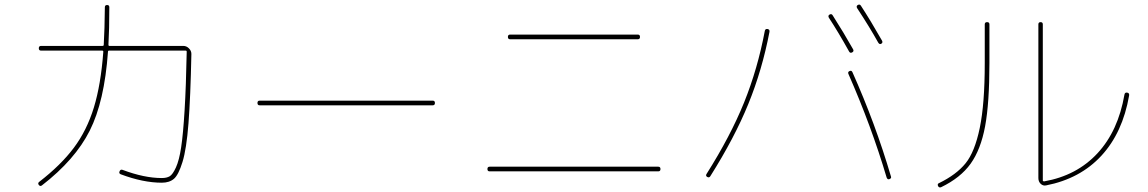

<svg xmlns="http://www.w3.org/2000/svg" viewBox="-20 -812 5040 843"><path d="M152.3 -13.7Q247.1 -86.9 304.2 -163.1Q361.3 -239.3 392.1 -339.8Q422.9 -440.4 433.6 -585Q433.6 -589.8 428.7 -589.8H160.2Q150.4 -589.8 150.4 -600.1Q150.4 -610.4 160.2 -610.4H429.7Q435.5 -610.4 435.5 -615.2Q439.5 -682.6 440.4 -780.3Q440.4 -790 450.2 -790Q460 -790 460 -780.3Q460 -682.6 456.1 -615.2Q456.1 -610.4 460 -610.4H785.2Q798.8 -610.4 809.6 -599.6Q820.3 -588.9 820.3 -575.2Q816.4 -384.8 807.6 -271Q798.8 -157.2 781.2 -100.6Q763.7 -43.9 743.7 -26.9Q723.6 -9.8 690.4 -9.8Q608.4 -9.8 509.8 -46.9Q501 -50.8 504.9 -59.6Q508.8 -69.3 517.6 -66.4Q613.3 -30.3 690.4 -30.3Q711.9 -30.3 725.1 -38.1Q738.3 -45.9 752.4 -76.7Q766.6 -107.4 775.4 -165.5Q784.2 -223.6 790.5 -328.1Q796.9 -432.6 799.8 -585Q799.8 -589.8 794.9 -589.8H459Q454.1 -589.8 454.1 -585Q438.5 -366.2 374 -238.3Q309.6 -110.4 164.1 2Q156.2 7.8 150.4 0Q144.5 -7.8 152.3 -13.7Z M1120.1 -349.6Q1110.4 -349.6 1110.4 -359.9Q1110.4 -370.1 1120.1 -370.1H1879.9Q1889.6 -370.1 1889.6 -359.9Q1889.6 -349.6 1879.9 -349.6Z M2219.7 -639.6Q2210 -639.6 2210 -649.9Q2210 -660.2 2219.7 -660.2H2780.3Q2790 -660.2 2790 -649.9Q2790 -639.6 2780.3 -639.6ZM2129.9 -59.6Q2120.1 -59.6 2120.1 -69.8Q2120.1 -80.1 2129.9 -80.1H2870.1Q2879.9 -80.1 2879.9 -69.8Q2879.9 -59.6 2870.1 -59.6Z M3708 -585.9Q3660.2 -671.9 3619.1 -734.4Q3614.3 -743.2 3622.1 -748Q3630.9 -752.9 3635.7 -745.1Q3685.5 -667 3725.6 -595.7Q3730.5 -586.9 3721.7 -582Q3712.9 -577.1 3708 -585.9ZM3835.9 -625Q3797.9 -693.4 3743.2 -776.4Q3738.3 -785.2 3746.1 -790Q3754.9 -794.9 3759.8 -787.1Q3803.7 -719.7 3852.5 -633.8Q3857.4 -625 3849.6 -620.1Q3841.8 -615.2 3835.9 -625ZM3722.7 -495.1Q3823.2 -270.5 3891.6 -38.1Q3895.5 -29.3 3884.8 -25.4Q3877 -22.5 3873 -32.2Q3805.7 -258.8 3705.1 -487.3Q3701.2 -496.1 3710 -500Q3718.8 -503.9 3722.7 -495.1ZM3085 -35.2Q3077.1 -40 3082 -47.9Q3187.5 -214.8 3247.1 -362.3Q3306.6 -509.8 3337.9 -675.8Q3339.8 -686.5 3350.1 -684.6Q3360.4 -682.6 3358.4 -671.9Q3326.2 -503.9 3265.6 -355.5Q3205.1 -207 3098.6 -38.1Q3093.8 -30.3 3085 -35.2Z M4573.2 2Q4559.6 4.9 4549.3 -4.9Q4539.1 -14.6 4539.1 -30.3V-705.1Q4539.1 -714.8 4548.8 -714.8Q4558.6 -714.8 4558.6 -705.1V-19.5Q4558.6 -15.6 4564.5 -15.6Q4708 -41 4798.8 -139.2Q4889.6 -237.3 4917 -396.5Q4918.9 -407.2 4929.2 -405.3Q4939.5 -403.3 4937.5 -392.6Q4909.2 -229.5 4815.9 -128.4Q4722.7 -27.3 4573.2 2ZM4112.3 9.8Q4103.5 13.7 4098.6 4.9Q4094.7 -4.9 4102.5 -7.8Q4178.7 -44.9 4219.2 -94.7Q4259.8 -144.5 4281.7 -250Q4303.7 -355.5 4303.7 -535.2V-705.1Q4303.7 -714.8 4314 -714.8Q4324.2 -714.8 4324.2 -705.1V-535.2Q4324.2 -359.4 4305.2 -257.3Q4286.1 -155.3 4241.7 -93.3Q4197.3 -31.2 4112.3 9.8Z"/></svg>

Font: Rounded-L Mgen+ 2m thin
Style: Regular
Weight: 100
Designer: [Source Han Sans]
Ryoko NISHIZUKA  (kana & ideographs); Paul D. Hunt (Latin, Greek & Cyrillic); Wenlong ZHANG  (bopomofo
Version: Version 1.059.20150602